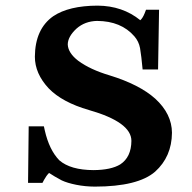

<svg xmlns="http://www.w3.org/2000/svg" viewBox="-20 -658 691 692"><path d="M138.6 -9.4C144.2 -19.8 150.3 -28.2 156.8 -34.7C169.1 -26.5 184.2 -17.6 202.4 -7.9C215.8 -1.6 233.3 3.7 254.7 8C276.2 12.3 298.6 14.5 321.8 14.6C425.5 14.5 497.9 -3.5 539 -39.2C579 -75.2 599.3 -122 599.8 -179.5C599.5 -224.8 579.4 -265.8 539.6 -302.3C501.6 -336.3 446.8 -364.3 375.2 -386.3C328.6 -400.2 291 -417.6 262.3 -438.7C237.7 -457.5 225 -477.2 224.2 -497.9C224.5 -516.8 235 -535.8 255.8 -555C276 -572.8 300.7 -582 329.8 -582.6C387.6 -582.3 432.5 -563.8 464.3 -527.1C474.9 -514.9 481.8 -500.7 484.8 -484.4C488 -465.2 491.1 -439.6 494 -407.7H549.7L553.3 -623H506.3L501.5 -610.5C496.8 -598.8 491.6 -590.4 485.7 -585.1C443.1 -619.7 391.9 -637.2 332 -637.7C262.8 -637.5 209.4 -624.8 171.8 -599.5C128.3 -568.9 106.2 -520.3 105.7 -453.7C105.7 -413.1 122.3 -375 155.6 -339.4C188 -305.9 236.4 -279.9 300.7 -261.4C402.6 -232.3 453.6 -195.3 453.6 -150.3C453.3 -111.2 439.9 -82.9 413.4 -65.5C391.3 -52.1 359.3 -45.2 317.3 -44.9C261.9 -45.1 220.7 -56.9 193.8 -80.2C169.5 -105.2 152.1 -141.1 141.4 -188L138.2 -202.6H83.4L81.1 1H133.1Z"/></svg>

Font: Bentham
Style: Bold
Weight: 700
Version: Version 002.001